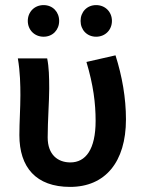

<svg xmlns="http://www.w3.org/2000/svg" viewBox="-20 -721 562 753"><path d="M255 12C392 12 474 -85 474 -253C474 -337 459 -422 433 -504L319 -478C346 -388 355 -316 355 -247C355 -135 316 -84 256 -84C207 -84 167 -114 167 -182C167 -246 173 -326 173 -373C173 -418 172 -458 165 -492H50C59 -439 60 -387 60 -348C60 -296 56 -243 56 -191C56 -65 121 12 255 12ZM151 -577C187 -577 212 -604 212 -639C212 -674 187 -701 151 -701C115 -701 89 -674 89 -639C89 -604 115 -577 151 -577ZM357 -577C393 -577 419 -604 419 -639C419 -674 393 -701 357 -701C321 -701 296 -674 296 -639C296 -604 321 -577 357 -577Z"/></svg>

Font: Source Sans Pro Semibold
Style: Regular
Weight: 600
Designer: Paul D. Hunt
Foundry: Adobe Systems Incorporated
Version: Version 3.006;hotconv 1.0.111;makeotfexe 2.5.65597